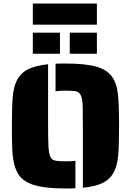

<svg xmlns="http://www.w3.org/2000/svg" viewBox="-20 -1054 738 1082"><path d="M447 -344Q447 -431 446 -458Q444 -499 435 -517.5Q426 -536 406 -540Q386 -543 349 -543Q306 -543 293 -539V-695Q302 -696 320 -696H349Q461 -696 522.5 -678.5Q584 -661 612 -621Q638 -584 644.5 -524Q651 -464 651 -344Q651 -239 646.5 -182.5Q642 -126 624 -89Q604 -47 562.5 -25Q521 -3 447 4ZM139 -24Q106 -40 87 -67Q68 -94 59 -134Q51 -169 49 -214.5Q47 -260 47 -344Q47 -449 51.5 -505Q56 -561 74 -599Q94 -640 135 -662Q176 -684 251 -692V-344Q251 -285 253 -231Q255 -190 263.5 -171Q272 -152 292 -149Q309 -145 349 -145Q390 -145 405 -148V7Q396 8 378 8H349Q203 8 139 -24ZM165 -1034H526V-915H165ZM165 -870H318V-751H165ZM373 -870H526V-751H373Z"/></svg>

Font: Saira Stencil
Style: Regular
Weight: 400
Designer: Hector Gatti with collaboration of the Omnibus-Type team
Foundry: Omnibus-Type
Version: Version 1.003